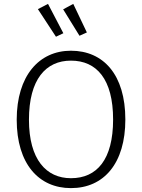

<svg xmlns="http://www.w3.org/2000/svg" viewBox="-20 -957 731 988"><path d="M227 -937 175 -910 268 -768 306 -786ZM357 -937 305 -909 389 -773 427 -790ZM345 -696C181 -696 66 -567 66 -341C66 -113 180 11 345 11C515 11 625 -117 625 -342C625 -573 512 -696 345 -696ZM345 -645C477 -645 562 -550 562 -342C562 -136 479 -40 345 -40C218 -40 129 -136 129 -341C129 -549 216 -645 345 -645Z"/></svg>

Font: FiraGO Light
Style: Regular
Weight: 300
Designer: bBox Type
Foundry: bBox Type GmbH
Version: Version 1.001;PS 001.001;hotconv 1.0.88;makeotf.lib2.5.64775